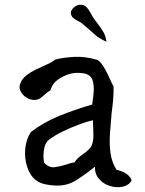

<svg xmlns="http://www.w3.org/2000/svg" viewBox="-20 -778 609 805"><path d="M532 -21Q519 0 493 5Q467 10 440 1.5Q413 -7 395 -28Q377 -49 378 -79Q374 -76 369.5 -72.5Q365 -69 361 -66Q330 -41 294.5 -19.5Q259 2 211 0Q191 -1 169 -5.5Q147 -10 130 -23Q105 -43 93.5 -79.5Q82 -116 86 -156Q90 -196 110 -225Q164 -266 229.5 -292.5Q295 -319 367 -340Q367 -344 367.5 -348.5Q368 -353 369 -359Q372 -376 373 -398Q374 -420 369 -439Q364 -458 346 -466Q336 -471 318.5 -472Q301 -473 292 -472Q263 -469 231.5 -450Q200 -431 192 -400Q185 -396 179.5 -391.5Q174 -387 168 -382Q159 -373 148.5 -366Q138 -359 123 -359Q95 -360 76 -381.5Q57 -403 64 -425Q71 -446 89 -460.5Q107 -475 129.5 -486Q152 -497 174 -506.5Q196 -516 211 -528Q245 -537 291 -539.5Q337 -542 388 -527Q400 -520 411 -503.5Q422 -487 431 -468Q440 -449 446.5 -434.5Q453 -420 456 -416Q457 -391 454.5 -362Q452 -333 448 -304Q444 -261 441 -217.5Q438 -174 443.5 -135Q449 -96 469 -66Q488 -62 506.5 -51.5Q525 -41 532 -21ZM370 -189Q372 -200 371.5 -212.5Q371 -225 371 -238Q370 -247 370 -256Q370 -265 370 -274Q346 -269 311 -256Q276 -243 241.5 -226Q207 -209 184 -191Q168 -178 164 -148Q160 -118 165 -96Q185 -74 209 -77Q233 -80 257 -88Q266 -91 274.5 -93.5Q283 -96 292 -97Q304 -115 321 -126.5Q338 -138 352.5 -151.5Q367 -165 370 -189ZM427 -603Q396 -616 376 -634.5Q356 -653 326 -678Q320 -684 308 -689.5Q296 -695 286.5 -703.5Q277 -712 277 -725Q277 -735 289 -746Q301 -757 314 -758Q334 -759 344 -747Q354 -735 362 -720Q365 -715 367.5 -710Q370 -705 373 -701Q390 -678 400 -664.5Q410 -651 416.5 -638Q423 -625 427 -603Z"/></svg>

Font: Yuji Mai
Style: Regular
Weight: 400
Designer: Kataoka Yuji
Foundry: Kinuta Font Factory
Version: Version 3.002